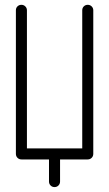

<svg xmlns="http://www.w3.org/2000/svg" viewBox="-20 -656 449 790"><path d="M45.4 -22.9V-613.8Q45.4 -623.5 52 -629.9Q58.6 -636.2 68.1 -636.2Q77.6 -636.2 84.2 -629.6Q90.8 -623 90.8 -613.8V-45.4H318.4V-613.8Q318.4 -623.5 325 -629.9Q331.5 -636.2 341.1 -636.2Q350.6 -636.2 357.2 -629.6Q363.8 -623 363.8 -613.8V-22.9Q363.8 -13.2 357.2 -6.6Q350.6 0 340.8 0H227.1V90.8Q227.1 100.6 220.5 107.2Q213.9 113.8 204.3 113.8Q194.8 113.8 188.2 107.2Q181.6 100.6 181.6 90.8V0H68.4Q58.6 0 52 -6.6Q45.4 -13.2 45.4 -22.9Z"/></svg>

Font: OpenGost Type A TT
Style: Regular
Weight: 400
Version: Version 0.3